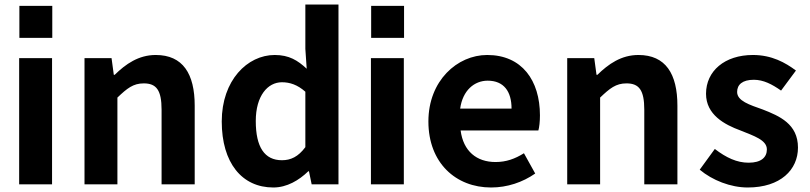

<svg xmlns="http://www.w3.org/2000/svg" viewBox="-20 -818 3594 852"><path d="M212 -792H66V-650H212ZM211 0V-560H65V0Z M355 0H501V-385C544 -426 571 -448 618 -448C674 -448 697 -418 697 -331V0H844V-349C844 -490 792 -574 671 -574C595 -574 538 -534 489 -486H485L475 -560H355Z M1193 14C1253 14 1307 -18 1348 -58H1351L1363 0H1482V-798H1335V-601L1341 -513C1301 -550 1263 -574 1199 -574C1078 -574 964 -462 964 -279C964 -96 1053 14 1193 14ZM1231 -107C1154 -107 1115 -165 1115 -281C1115 -393 1168 -453 1231 -453C1266 -453 1300 -442 1335 -411V-165C1303 -122 1270 -107 1231 -107Z M1773 -792H1627V-650H1773ZM1772 0V-560H1626V0Z M2159 14C2231 14 2299 -9 2355 -48L2305 -138C2265 -113 2226 -99 2179 -99C2095 -99 2036 -147 2024 -239H2369C2373 -252 2376 -279 2376 -306C2376 -461 2296 -574 2142 -574C2009 -574 1881 -460 1881 -279C1881 -95 2003 14 2159 14ZM2022 -336C2033 -417 2085 -460 2144 -460C2216 -460 2250 -412 2250 -336Z M2497 0H2643V-385C2686 -426 2713 -448 2760 -448C2816 -448 2839 -418 2839 -331V0H2986V-349C2986 -490 2934 -574 2813 -574C2737 -574 2680 -534 2631 -486H2627L2617 -560H2497Z M3298 14C3444 14 3521 -65 3521 -163C3521 -268 3439 -303 3365 -332C3306 -353 3251 -370 3251 -410C3251 -442 3274 -464 3325 -464C3368 -464 3406 -444 3446 -416L3512 -505C3465 -540 3405 -574 3321 -574C3196 -574 3113 -503 3113 -402C3113 -309 3195 -265 3266 -239C3325 -215 3383 -197 3383 -155C3383 -120 3358 -96 3302 -96C3250 -96 3203 -118 3152 -157L3085 -65C3141 -18 3222 14 3298 14Z"/></svg>

Font: Spoqa Han Sans Neo Bold
Style: Bold
Weight: 700
Designer: [Spoqa Han Sans Neo] Dong-huui Kim  Younghwa Kang  Yujin Lee  [Noto Sans] Ryoko NISHIZUKA  (kana & ideographs); Paul D. 
Foundry: Spoqa (http://www.spoqa-han-sans.com)
Version: Version 1.000